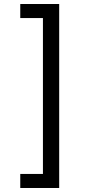

<svg xmlns="http://www.w3.org/2000/svg" viewBox="-20 -802 455 957"><path d="M81 65H194V-712H81V-782H275V135H81Z"/></svg>

Font: utamil05
Style: Book
Weight: 400
Designer: Jelle Bosma - Monotype Design Team
Foundry: Monotype Imaging Inc.
Version: Version 2.003